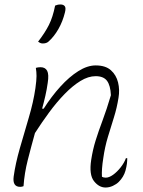

<svg xmlns="http://www.w3.org/2000/svg" viewBox="-20 -829 640 857"><path d="M140 -526Q149 -529 161 -529Q182 -529 190.5 -513Q199 -497 193 -459Q189 -430 182.5 -401.5Q176 -373 168 -344H175Q210 -399 249.5 -442.5Q289 -486 329.5 -511.5Q370 -537 407 -537Q451 -537 475 -515.5Q499 -494 507 -461Q515 -428 509 -393Q502 -348 488.5 -305Q475 -262 461.5 -217.5Q448 -173 441 -123Q437 -98 435.5 -77.5Q434 -57 435 -40Q442 -36 452 -36Q467 -36 485 -49Q503 -62 519 -82.5Q535 -103 542 -123H548Q548 -111 546.5 -98.5Q545 -86 540 -67Q532 -39 510 -17Q500 -7 484 0.5Q468 8 451 8Q422 8 399.5 -20.5Q377 -49 387 -115Q394 -161 407 -202.5Q420 -244 438 -292Q456 -340 475 -404Q473 -448 457.5 -468.5Q442 -489 407 -489Q374 -489 339 -467.5Q304 -446 268.5 -409.5Q233 -373 199.5 -327.5Q166 -282 136 -235Q119 -174 104 -115Q89 -56 85 2Q78 5 70 5Q35 5 41 -41Q49 -99 68.5 -167Q88 -235 108.5 -304Q129 -373 138 -435Q143 -471 143 -489.5Q143 -508 140 -526ZM250 -809Q263 -809 269 -801.5Q275 -794 270 -774Q260 -733 240.5 -699Q221 -665 196 -643Q187 -635 171 -635Q164 -635 159 -637.5Q154 -640 150 -643Q181 -683 198.5 -718Q216 -753 226 -804Q231 -806 236.5 -807.5Q242 -809 250 -809Z"/></svg>

Font: Recursive Sn Csl St Lt
Style: Italic
Weight: 300
Italic angle: -15°
Version: Version 1.079;hotconv 1.0.112;makeotfexe 2.5.65598; ttfautoh